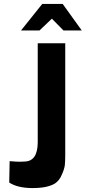

<svg xmlns="http://www.w3.org/2000/svg" viewBox="-20 -952 436 977"><path d="M87 -797 195 -932H299L396 -797H303L244 -857L181 -797ZM259 -18Q221 5 146 5Q70 5 27 -23L29 -132Q63 -129 80 -129Q98 -129 106 -130Q171 -132 172 -226V-732H312V-165Q312 -134 310 -112Q307 -90 294 -62Q282 -33 259 -18Z"/></svg>

Font: Mina
Style: Bold
Weight: 700
Version: Version 1.000